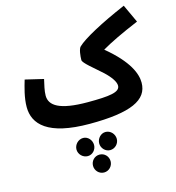

<svg xmlns="http://www.w3.org/2000/svg" viewBox="-152 -860 1257 1371"><g transform="rotate(-15 476.0 -174.0)"><path d="M438 21C742 21 871 -39 871 -168C871 -233 835 -331 674 -464C739 -502 826 -544 952 -597L890 -731C706 -652 564 -575 518 -530C503 -516 497 -464 497 -434C497 -413 569 -357 630 -302C678 -257 703 -218 703 -191C703 -142 626 -132 464 -132C255 -132 185 -181 185 -255C185 -290 196 -334 205 -373L70 -405C55 -354 33 -281 33 -211C33 -84 128 21 438 21ZM530 240C567 240 596 209 596 174C596 138 567 106 530 106C495 106 466 138 466 174C466 209 495 240 530 240ZM365 240C400 240 428 209 428 174C428 138 400 106 365 106C328 106 298 138 298 174C298 209 328 240 365 240ZM447 383C484 383 512 352 512 317C512 281 484 251 447 251C410 251 382 281 382 317C382 352 410 383 447 383Z"/></g></svg>

Font: Noto Sans Arabic ExtBd
Style: Regular
Weight: 800
Designer: Monotype Design Team, Nadine Chahine, Nizar Qandah and Khaled Hosny
Foundry: Monotype Imaging Inc.
Version: Version 2.012